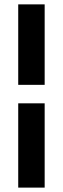

<svg xmlns="http://www.w3.org/2000/svg" viewBox="-20 -731 290 883"><path d="M185.4 131.8H63.8V-255.8H185.4ZM185.4 -710.9V-340.8H63.8V-710.9Z"/></svg>

Font: Vazirmatn
Style: Regular
Weight: 400
Designer: Saber Rastikerdar
Foundry: Saber Rastikerdar
Version: Version 33.003;September 2, 2022;FontCreator 14.0.0.2862 64-